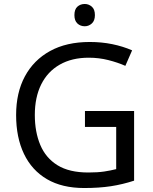

<svg xmlns="http://www.w3.org/2000/svg" viewBox="-20 -935 768 965"><path d="M407 -377H654V-27Q596 -8 537 1Q478 10 403 10Q292 10 216 -34.5Q140 -79 100.5 -161.5Q61 -244 61 -357Q61 -469 105 -551Q149 -633 231.5 -678.5Q314 -724 431 -724Q491 -724 544.5 -713Q598 -702 644 -682L610 -604Q572 -621 524.5 -633Q477 -645 426 -645Q341 -645 280 -610Q219 -575 187 -510.5Q155 -446 155 -357Q155 -272 182.5 -206.5Q210 -141 269 -104.5Q328 -68 424 -68Q471 -68 504 -73Q537 -78 564 -85V-297H407ZM406 -915Q426 -915 441.5 -901.5Q457 -888 457 -859Q457 -831 441.5 -817Q426 -803 406 -803Q384 -803 369 -817Q354 -831 354 -859Q354 -888 369 -901.5Q384 -915 406 -915Z"/></svg>

Font: Noto Sans Gunjala Gondi
Style: Regular
Weight: 400
Designer: Ek Type
Foundry: Ek Type
Version: Version 1.004